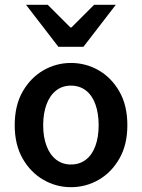

<svg xmlns="http://www.w3.org/2000/svg" viewBox="-20 -764 589 796"><path d="M274 12Q213 12 160 -18.5Q107 -49 74 -106.5Q41 -164 41 -245Q41 -327 74 -384.5Q107 -442 160 -472.5Q213 -503 274 -503Q336 -503 389 -472.5Q442 -442 475 -384.5Q508 -327 508 -245Q508 -164 475 -106.5Q442 -49 389 -18.5Q336 12 274 12ZM274 -82Q310 -82 336 -102Q362 -122 375.5 -159Q389 -196 389 -245Q389 -294 375.5 -331.5Q362 -369 336 -389Q310 -409 274 -409Q239 -409 213 -389Q187 -369 173 -331.5Q159 -294 159 -245Q159 -196 173 -159Q187 -122 213 -102Q239 -82 274 -82ZM222 -570 88 -744H178L272 -650H276L370 -744H460L326 -570Z"/></svg>

Font: Mada SemiBold
Style: Regular
Weight: 600
Designer: Khaled Hosny
Version: Version 1.5